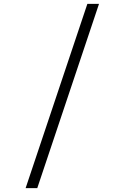

<svg xmlns="http://www.w3.org/2000/svg" viewBox="-20 -769 640 989"><path d="M490 -749 172 200H112L430 -749Z"/></svg>

Font: Antic
Style: Regular
Weight: 400
Designer: Santiago Orozco
Foundry: Typemade
Version: Version 1.0012